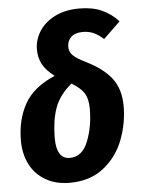

<svg xmlns="http://www.w3.org/2000/svg" viewBox="-54 -801 632 860"><g transform="rotate(-5 261.5 -371.0)"><path d="M510 -685 434 -612Q411 -633 389.5 -642.5Q368 -652 342 -652Q307 -652 289 -635Q271 -618 271 -592Q271 -569 286.5 -553Q302 -537 347 -515Q423 -477 459 -428.5Q495 -380 495 -305Q495 -228 467 -154.5Q439 -81 378 -32.5Q317 16 225 16Q162 16 116 -11Q70 -38 46.5 -85Q23 -132 23 -191Q23 -285 62.5 -355.5Q102 -426 199 -467Q161 -496 145.5 -525.5Q130 -555 130 -592Q130 -633 153 -671Q176 -709 222.5 -733.5Q269 -758 335 -758Q394 -758 436 -739Q478 -720 510 -685ZM175 -189Q175 -95 235 -95Q291 -95 317 -161Q343 -227 343 -307Q343 -351 327 -376.5Q311 -402 271 -426Q214 -379 194.5 -322Q175 -265 175 -189Z"/></g></svg>

Font: Fira Sans Condensed
Style: Bold Italic
Weight: 700
Width: 3
Italic angle: -8°
Designer: Carrois Corporate & Edenspiekermann AG
Foundry: Carrois Corporate GbR & Edenspiekermann AG
Version: Version 4.203